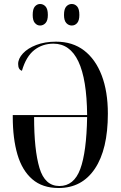

<svg xmlns="http://www.w3.org/2000/svg" viewBox="-20 -933 607 963"><path d="M274 10Q193 10 142 -34Q91 -78 67.5 -158Q44 -238 44 -347V-356H417Q414 -714 248 -714Q193 -714 152 -682Q111 -650 90 -578Q71 -584 71 -612Q71 -639 95 -665Q119 -691 162 -707.5Q205 -724 261 -724Q344 -724 401.5 -680Q459 -636 490 -555Q521 -474 521 -363Q521 -184 456 -87Q391 10 274 10ZM278 0Q351 0 382.5 -85Q414 -170 417 -346H151Q151 -181 178 -90.5Q205 0 278 0ZM340 -805Q324 -805 312.5 -817.5Q301 -830 301 -858Q301 -888 312.5 -900.5Q324 -913 340 -913Q356 -913 367 -900.5Q378 -888 378 -858Q378 -830 367 -817.5Q356 -805 340 -805ZM181 -805Q166 -805 155 -817.5Q144 -830 144 -858Q144 -888 155 -900.5Q166 -913 181 -913Q197 -913 208.5 -900.5Q220 -888 220 -858Q220 -830 208.5 -817.5Q197 -805 181 -805Z"/></svg>

Font: Noto Serif Display ExtraCondensed Medium
Style: Regular
Weight: 500
Width: 2
Designer: Monotype Design Team
Foundry: Monotype Imaging Inc.
Version: Version 2.009